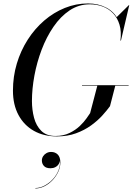

<svg xmlns="http://www.w3.org/2000/svg" viewBox="-20 -780 768 1112"><path d="M310 10Q233.5 10 176.2 -22.2Q119 -54.5 87 -114Q55 -173.5 55 -255Q55 -337 77.5 -412Q100 -487 140.8 -550.5Q181.5 -614 236.2 -661Q291 -708 355.5 -734Q420 -760 490 -760Q549 -760 595.2 -736Q641.5 -712 665.2 -664.2Q689 -616.5 680 -545H677.5Q684 -597.5 672.2 -636.8Q660.5 -676 635.2 -702.5Q610 -729 575.2 -742Q540.5 -755 500 -755Q436 -755 383.2 -719.8Q330.5 -684.5 289.8 -625Q249 -565.5 221.2 -492.2Q193.5 -419 179.2 -341.8Q165 -264.5 165 -195Q165 -144 177.2 -97.8Q189.5 -51.5 219.2 -22Q249 7.5 301 7.5Q347.5 7.5 382.8 -9.8Q418 -27 442.5 -50.5Q467 -74 481.8 -95.5Q496.5 -117 502 -125L544 -285H648L617 -165Q600 -141.5 573 -111.5Q546 -81.5 507.8 -53.8Q469.5 -26 420.2 -8Q371 10 310 10ZM455 -283.5V-286.5H725V-283.5ZM677.5 -545 681 -568.5Q682.5 -597 676.8 -625.8Q671 -654.5 655 -680L726 -750H728.5L680.5 -545ZM185 311.5V309Q212 309 239 294.5Q266 280 287.5 256.2Q309 232.5 320 203Q331 173.5 326 144H327.5Q327.5 158.5 320.2 170Q313 181.5 300.5 188Q288 194.5 272.5 194.5Q246.5 194.5 234.5 181.2Q222.5 168 222.5 149.5Q222.5 136.5 229.5 125.2Q236.5 114 248.8 107Q261 100 276 100Q299.5 100 314.5 115Q329.5 130 329.5 161.5Q329.5 188.5 317.2 215Q305 241.5 284.2 263.5Q263.5 285.5 237.8 298.5Q212 311.5 185 311.5Z"/></svg>

Font: Bodoni Moda 72pt
Style: Italic
Weight: 400
Italic angle: -13°
Designer: Owen Earl
Foundry: indestructible type
Version: Version 2.005